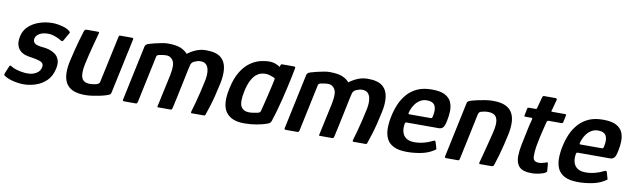

<svg xmlns="http://www.w3.org/2000/svg" viewBox="-50 -992 4658 1415"><g transform="rotate(10 2279.0 -285.0)"><path d="M14 -106Q17 -115 22.5 -114Q28 -113 33 -109Q47 -100 69 -93Q91 -86 114.5 -82.5Q138 -79 156 -79Q179 -79 199 -85.5Q219 -92 234 -105.5Q249 -119 254 -141Q258 -159 251.5 -169.5Q245 -180 224.5 -187Q204 -194 166 -200Q145 -202 122 -208.5Q99 -215 81 -230Q63 -245 54.5 -271.5Q46 -298 55 -341Q65 -385 97 -415Q129 -445 176 -461Q223 -477 276 -477Q293 -477 317.5 -473Q342 -469 366 -461Q390 -453 405 -439Q411 -434 411 -430.5Q411 -427 407 -421L375 -365Q370 -354 357 -360Q345 -368 327.5 -376Q310 -384 291.5 -389Q273 -394 258 -394Q217 -394 192 -379.5Q167 -365 162 -344Q158 -324 166.5 -312.5Q175 -301 192.5 -296Q210 -291 233 -289Q254 -288 279 -281Q304 -274 325 -259.5Q346 -245 356.5 -218.5Q367 -192 358 -151Q346 -92 309.5 -57.5Q273 -23 227.5 -9Q182 5 140 5Q122 5 93.5 1Q65 -3 38 -12Q11 -21 -7 -34Q-13 -40 -10 -48Z M602 4Q541 4 505.5 -13.5Q470 -31 454.5 -62.5Q439 -94 438.5 -134.5Q438 -175 448 -221Q457 -261 467.5 -303Q478 -345 489 -383.5Q500 -422 509 -451Q514 -467 518.5 -469.5Q523 -472 535 -472H604Q616 -472 621 -471.5Q626 -471 621 -455Q620 -450 613 -425Q606 -400 596.5 -364Q587 -328 577.5 -289Q568 -250 561 -217Q547 -150 560.5 -116.5Q574 -83 622 -83Q628 -83 639.5 -84Q651 -85 662.5 -87.5Q674 -90 683 -95Q692 -100 694 -108L769 -457Q770 -462 772 -467Q774 -472 779 -472H869Q872 -472 876 -470.5Q880 -469 879 -461L791 -49Q789 -37 781 -32Q773 -27 750 -20Q739 -16 713 -10.5Q687 -5 657 -0.5Q627 4 602 4Z M1396 -389Q1377 -389 1353 -378.5Q1329 -368 1325 -345L1317 -311Q1304 -245 1290.5 -183.5Q1277 -122 1268 -77.5Q1259 -33 1254 -15Q1253 -10 1250.5 -5Q1248 0 1240 0H1147Q1140 0 1142 -7L1195 -253Q1203 -294 1201.5 -325.5Q1200 -357 1178 -375Q1163 -388 1141 -388Q1119 -388 1099 -383Q1093 -383 1081.5 -379.5Q1070 -376 1068 -364L994 -15Q993 -10 990 -5Q987 0 983 0H894Q890 0 885.5 -2Q881 -4 883 -11L971 -425Q973 -433 979 -438.5Q985 -444 997 -448Q1016 -454 1042.5 -460.5Q1069 -467 1094.5 -471.5Q1120 -476 1135 -476Q1199 -476 1232 -462.5Q1265 -449 1286 -425Q1307 -441 1329.5 -452.5Q1352 -464 1375 -470Q1398 -476 1422 -476Q1500 -476 1535 -446Q1570 -416 1576 -365Q1582 -314 1568 -251Q1557 -200 1546.5 -158Q1536 -116 1524.5 -79Q1513 -42 1500 -5Q1498 0 1490 0H1400Q1394 0 1393 -3Q1392 -6 1395 -17Q1403 -43 1413.5 -81.5Q1424 -120 1435 -165.5Q1446 -211 1455 -255Q1459 -274 1460.5 -297Q1462 -320 1457 -341Q1452 -362 1438 -375.5Q1424 -389 1396 -389Z M1792 6Q1694 6 1654 -51Q1614 -108 1641 -229Q1657 -305 1686 -353Q1715 -401 1750.5 -427.5Q1786 -454 1823.5 -464.5Q1861 -475 1897 -475Q1923 -475 1946.5 -466Q1970 -457 1978 -448L1982 -463Q1984 -469 1987 -470Q1990 -471 1996 -471H2080Q2092 -471 2092 -461Q2088 -438 2080 -399.5Q2072 -361 2061.5 -314.5Q2051 -268 2039 -219Q2027 -170 2014 -125Q2001 -80 1990 -47Q1986 -37 1980 -31Q1974 -25 1953 -19Q1929 -10 1884.5 -2Q1840 6 1792 6ZM1816 -80Q1828 -80 1842 -82Q1856 -84 1867 -86.5Q1878 -89 1883 -90Q1889 -92 1893 -95.5Q1897 -99 1899 -107Q1905 -130 1911.5 -156Q1918 -182 1924.5 -209Q1931 -236 1937 -262Q1943 -288 1948 -310Q1953 -332 1956 -348Q1958 -355 1956 -359Q1954 -363 1948 -365Q1936 -370 1919 -375.5Q1902 -381 1883 -381Q1868 -381 1850 -376Q1832 -371 1814 -355.5Q1796 -340 1780 -309.5Q1764 -279 1753 -229Q1735 -144 1752.5 -112Q1770 -80 1816 -80Z M2606 -389Q2587 -389 2563 -378.5Q2539 -368 2535 -345L2527 -311Q2514 -245 2500.5 -183.5Q2487 -122 2478 -77.5Q2469 -33 2464 -15Q2463 -10 2460.5 -5Q2458 0 2450 0H2357Q2350 0 2352 -7L2405 -253Q2413 -294 2411.5 -325.5Q2410 -357 2388 -375Q2373 -388 2351 -388Q2329 -388 2309 -383Q2303 -383 2291.5 -379.5Q2280 -376 2278 -364L2204 -15Q2203 -10 2200 -5Q2197 0 2193 0H2104Q2100 0 2095.5 -2Q2091 -4 2093 -11L2181 -425Q2183 -433 2189 -438.5Q2195 -444 2207 -448Q2226 -454 2252.5 -460.5Q2279 -467 2304.5 -471.5Q2330 -476 2345 -476Q2409 -476 2442 -462.5Q2475 -449 2496 -425Q2517 -441 2539.5 -452.5Q2562 -464 2585 -470Q2608 -476 2632 -476Q2710 -476 2745 -446Q2780 -416 2786 -365Q2792 -314 2778 -251Q2767 -200 2756.5 -158Q2746 -116 2734.5 -79Q2723 -42 2710 -5Q2708 0 2700 0H2610Q2604 0 2603 -3Q2602 -6 2605 -17Q2613 -43 2623.5 -81.5Q2634 -120 2645 -165.5Q2656 -211 2665 -255Q2669 -274 2670.5 -297Q2672 -320 2667 -341Q2662 -362 2648 -375.5Q2634 -389 2606 -389Z M2852 -237Q2862 -284 2880.5 -327Q2899 -370 2930 -405Q2961 -440 3005.5 -460Q3050 -480 3113 -480Q3177 -480 3211.5 -461.5Q3246 -443 3259 -412.5Q3272 -382 3271 -345.5Q3270 -309 3262 -273Q3254 -232 3242 -220Q3230 -208 3212 -208H2970Q2965 -208 2962.5 -206Q2960 -204 2958 -196Q2952 -161 2960 -133.5Q2968 -106 2990.5 -90.5Q3013 -75 3052 -75Q3087 -75 3123 -84.5Q3159 -94 3178 -105Q3190 -111 3196.5 -112.5Q3203 -114 3207 -100L3218 -63Q3222 -53 3218.5 -49.5Q3215 -46 3204 -40Q3165 -15 3112.5 -5Q3060 5 3010 5Q2946 5 2909 -14Q2872 -33 2856.5 -66Q2841 -99 2841 -143Q2841 -187 2852 -237ZM3154 -291Q3159 -314 3158.5 -332.5Q3158 -351 3151.5 -365Q3145 -379 3130 -387Q3115 -395 3092 -395Q3067 -395 3047.5 -385.5Q3028 -376 3014 -360.5Q3000 -345 2990.5 -327Q2981 -309 2976 -292Q2972 -279 2972.5 -275Q2973 -271 2979 -271Q3018 -271 3058 -271Q3098 -271 3138 -271Q3146 -271 3149 -274.5Q3152 -278 3154 -291Z M3304 0Q3300 0 3295.5 -2Q3291 -4 3293 -11Q3315 -115 3337 -218.5Q3359 -322 3381 -426Q3383 -436 3390.5 -440.5Q3398 -445 3418 -451Q3431 -455 3458 -461Q3485 -467 3515.5 -471.5Q3546 -476 3571 -476Q3631 -476 3666.5 -458.5Q3702 -441 3717.5 -409.5Q3733 -378 3733.5 -337.5Q3734 -297 3724 -251Q3716 -212 3705.5 -169.5Q3695 -127 3684 -88.5Q3673 -50 3663 -21Q3658 -5 3654 -2.5Q3650 0 3638 0H3556Q3547 0 3550 -10Q3551 -15 3557 -37Q3563 -59 3571 -90Q3579 -121 3587.5 -153.5Q3596 -186 3602.5 -212.5Q3609 -239 3612 -251Q3624 -303 3620 -333Q3616 -363 3598.5 -376Q3581 -389 3550 -389Q3534 -389 3521.5 -387Q3509 -385 3497 -381Q3490 -380 3484.5 -374Q3479 -368 3476 -355Q3459 -274 3441 -188Q3423 -102 3404 -15Q3403 -10 3401 -5Q3399 0 3393 0Z M3942 0Q3876 0 3849.5 -27.5Q3823 -55 3823 -106Q3824 -148 3833 -193Q3842 -238 3852 -284Q3858 -314 3863.5 -339Q3869 -364 3877 -392Q3880 -402 3870 -402H3826Q3820 -402 3818 -404Q3816 -406 3818 -414L3827 -459Q3829 -469 3832 -470.5Q3835 -472 3843 -472H3888Q3895 -472 3897.5 -475.5Q3900 -479 3901 -487L3922 -565Q3925 -576 3935 -576H4021Q4025 -576 4028.5 -573Q4032 -570 4031 -565L4010 -487Q4006 -477 4007 -474.5Q4008 -472 4014 -472H4108Q4117 -472 4118 -470Q4119 -468 4117 -458L4108 -415Q4107 -407 4103.5 -404.5Q4100 -402 4092 -402H3998Q3993 -402 3990 -399Q3987 -396 3985 -389Q3978 -361 3971 -332.5Q3964 -304 3957 -274Q3949 -238 3942.5 -200Q3936 -162 3937 -127Q3937 -105 3948 -95Q3959 -85 3982 -85Q3995 -85 4007.5 -88.5Q4020 -92 4031 -95Q4042 -101 4044.5 -99Q4047 -97 4049 -88L4053 -37Q4056 -25 4025 -14Q4013 -10 3998 -6.5Q3983 -3 3968.5 -1.5Q3954 0 3942 0Z M4133 -237Q4143 -284 4161.5 -327Q4180 -370 4211 -405Q4242 -440 4286.5 -460Q4331 -480 4394 -480Q4458 -480 4492.5 -461.5Q4527 -443 4540 -412.5Q4553 -382 4552 -345.5Q4551 -309 4543 -273Q4535 -232 4523 -220Q4511 -208 4493 -208H4251Q4246 -208 4243.5 -206Q4241 -204 4239 -196Q4233 -161 4241 -133.5Q4249 -106 4271.5 -90.5Q4294 -75 4333 -75Q4368 -75 4404 -84.5Q4440 -94 4459 -105Q4471 -111 4477.5 -112.5Q4484 -114 4488 -100L4499 -63Q4503 -53 4499.5 -49.5Q4496 -46 4485 -40Q4446 -15 4393.5 -5Q4341 5 4291 5Q4227 5 4190 -14Q4153 -33 4137.5 -66Q4122 -99 4122 -143Q4122 -187 4133 -237ZM4435 -291Q4440 -314 4439.5 -332.5Q4439 -351 4432.5 -365Q4426 -379 4411 -387Q4396 -395 4373 -395Q4348 -395 4328.5 -385.5Q4309 -376 4295 -360.5Q4281 -345 4271.5 -327Q4262 -309 4257 -292Q4253 -279 4253.5 -275Q4254 -271 4260 -271Q4299 -271 4339 -271Q4379 -271 4419 -271Q4427 -271 4430 -274.5Q4433 -278 4435 -291Z"/></g></svg>

Font: Glory SemiBold
Style: Italic
Weight: 600
Italic angle: -12°
Designer: Robert Leuschke
Foundry: Robert Leuschke
Version: Version 1.011